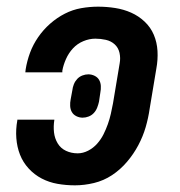

<svg xmlns="http://www.w3.org/2000/svg" viewBox="-20 -548 540 576"><path d="M205 8Q178 8 152.5 3.5Q127 -1 105 -12.5Q83 -24 66 -42.5Q49 -61 40 -84Q31 -107 29 -133.5Q27 -160 32 -187V-189H143V-188Q140 -169 142 -151Q144 -133 153 -118Q162 -103 178 -95.5Q194 -88 213 -88Q229 -88 244.5 -96Q260 -104 271.5 -117Q283 -130 290.5 -145Q298 -160 303.5 -175.5Q309 -191 312.5 -206.5Q316 -222 319 -238L339 -358Q342 -374 338.5 -389.5Q335 -405 324 -415Q313 -425 297.5 -428.5Q282 -432 266 -432Q248 -432 230 -424.5Q212 -417 199 -403Q186 -389 178 -371Q170 -353 167 -336V-331H56L57 -340Q61 -365 70 -389.5Q79 -414 94.5 -436.5Q110 -459 130.5 -477Q151 -495 174.5 -507Q198 -519 223.5 -523.5Q249 -528 274 -528Q300 -528 325.5 -524Q351 -520 373.5 -510Q396 -500 414 -483Q432 -466 441.5 -443.5Q451 -421 452.5 -395Q454 -369 449 -342L429 -222Q425 -194 417 -166.5Q409 -139 395 -112.5Q381 -86 361 -62.5Q341 -39 316 -22.5Q291 -6 262 1Q233 8 205 8ZM228 -195Q218 -195 209 -199.5Q200 -204 195.5 -212Q191 -220 190.5 -230Q190 -240 192 -250L197 -277Q198 -286 201.5 -295Q205 -304 211.5 -311Q218 -318 227 -321.5Q236 -325 245 -325Q255 -325 264 -320.5Q273 -316 277.5 -308Q282 -300 282.5 -290Q283 -280 281 -270L277 -243Q275 -234 271.5 -225Q268 -216 261.5 -209Q255 -202 246 -198.5Q237 -195 228 -195Z"/></svg>

Font: Iosevka Custom
Style: Bold Italic
Weight: 700
Italic angle: -9°
Designer: Belleve Invis
Foundry: Belleve Invis
Version: Version 30.3.1; ttfautohint (v1.8.3)